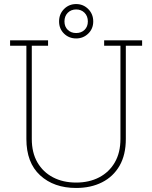

<svg xmlns="http://www.w3.org/2000/svg" viewBox="-20 -908 744 938"><path d="M352.1 10.3Q243.2 10.3 176 -51.5Q108.9 -113.3 108.9 -229V-684.6H29.3V-710.9H214.8V-684.6H135.3V-229Q135.3 -162.1 162.8 -114.5Q190.4 -66.9 239.3 -41.5Q288.1 -16.1 352.1 -16.1Q415.5 -16.1 464.4 -41.5Q513.2 -66.9 540.8 -114.5Q568.4 -162.1 568.4 -229V-684.6H488.8V-710.9H674.3V-684.6H594.7V-229Q594.7 -151.4 564 -98.1Q533.2 -44.9 478.5 -17.3Q423.8 10.3 352.1 10.3ZM352.1 -720.2Q316.9 -720.2 292.7 -743.9Q268.6 -767.6 268.6 -803.2Q268.6 -839.4 292.7 -863.8Q316.9 -888.2 352.1 -888.2Q386.7 -888.2 411.1 -863.8Q435.5 -839.4 435.5 -803.2Q435.5 -767.6 411.1 -743.9Q386.7 -720.2 352.1 -720.2ZM352.1 -746.6Q377 -746.6 393.1 -762.2Q409.2 -777.8 409.2 -803.2Q409.2 -829.1 393.1 -845.5Q377 -861.8 352.1 -861.8Q327.1 -861.8 311 -845.5Q294.9 -829.1 294.9 -803.2Q294.9 -777.8 311 -762.2Q327.1 -746.6 352.1 -746.6Z"/></svg>

Font: Roboto Slab Thin
Style: Regular
Weight: 100
Designer: Google
Version: Version 2.000; ttfautohint (v1.8.1.43-b0c9)